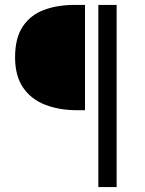

<svg xmlns="http://www.w3.org/2000/svg" viewBox="-20 -677 588 777"><path d="M292 -231Q220 -231 163 -253Q106 -275 73.5 -322.5Q41 -370 41 -445Q41 -523 72 -569.5Q103 -616 157 -636.5Q211 -657 280 -657H324V-231ZM378 80V-657H452V80Z"/></svg>

Font: Assistant
Style: Regular
Weight: 400
Designer: Hebrew By Ben Nathan, Latin by Paul Hunt
Version: Version 3.000